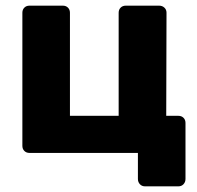

<svg xmlns="http://www.w3.org/2000/svg" viewBox="-20 -540 696 678"><path d="M492 118Q481 118 474 110.5Q467 103 467 92V0H84Q73 0 66 -7Q59 -14 59 -25V-495Q59 -506 66 -513Q73 -520 84 -520H202Q213 -520 220 -513Q227 -506 227 -495V-131H399V-495Q399 -506 406 -513Q413 -520 424 -520H542Q553 -520 560.5 -513Q568 -506 568 -495L567 -131H610Q621 -131 628 -124Q635 -117 635 -106V92Q635 103 628 110.5Q621 118 610 118Z"/></svg>

Font: Fz Rubik
Style: Bold
Weight: 700
Designer: Hubert and Fischer
Foundry: Hubert and Fischer
Version: Vit hóa bi FontZin.com